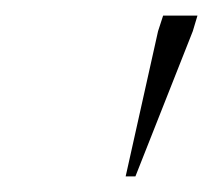

<svg xmlns="http://www.w3.org/2000/svg" viewBox="-20 -695 273 246"><path d="M141 -469 182.5 -655 189 -675H233L227 -655L153.5 -469Z"/></svg>

Font: Newsreader 24pt ExtraLight
Style: Italic
Weight: 250
Italic angle: -17°
Designer: Hugues Gentile
Foundry: Production Type
Version: Version 1.003